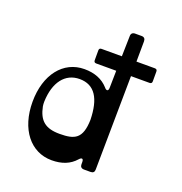

<svg xmlns="http://www.w3.org/2000/svg" viewBox="-152 -992 1078 1137"><g transform="rotate(20 387.0 -423.0)"><path d="M686 -707H570L571 -835C571 -851 563 -860 547 -860H506C490 -860 481 -851 481 -836L478 -707H350C340 -707 335 -702 335 -692V-630C335 -620 340 -615 350 -615H476L474 -507C474 -485 461 -482 447 -500C411 -540 361 -560 297 -560C164 -560 73 -445 73 -273C73 -101 164 14 297 14C361 14 410 -5 446 -46C461 -63 472 -60 472 -38V-24C472 -9 480 0 497 0H538C554 0 562 -8 562 -24L569 -615H686C696 -615 701 -620 701 -630V-692C701 -702 696 -707 686 -707ZM288 -149C198 -149 157 -184 140 -268C138 -279 138 -287 138 -298C142 -421 199 -495 290 -495C386 -495 429 -422 432 -290C429 -169 383 -149 288 -149Z"/></g></svg>

Font: OpenDyslexic3
Style: Regular
Weight: 400
Designer: Abelardo Gonzalez
Version: Version 3.001;PS 003.001;hotconv 1.0.88;makeotf.lib2.5.64775